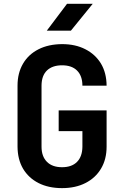

<svg xmlns="http://www.w3.org/2000/svg" viewBox="-20 -970 639 1000"><path d="M223.6 -810.1 329.1 -950.2H462.9L349.1 -810.1ZM303.2 9.8Q232.9 9.8 180.7 -16.6Q128.9 -43 100.1 -91.3Q71.8 -139.6 71.3 -206.1V-523.9Q71.3 -589.8 100.1 -638.7Q128.4 -687 180.7 -713.4Q232.4 -739.7 303.2 -740.2Q373 -740.2 424.8 -713.4Q476.6 -687 505.9 -638.7Q534.7 -590.3 535.2 -523.9H409.2Q409.2 -574.7 381.3 -602.5Q354 -629.9 303.2 -629.9Q252.9 -629.9 224.6 -603Q196.8 -576.2 196.3 -524.9V-206.1Q196.3 -155.3 224.6 -127Q252.4 -99.1 303.2 -99.1Q354 -99.1 381.3 -127Q408.7 -154.8 409.2 -206.1V-287.1H285.6V-395H535.2V-206.1Q535.2 -140.1 505.9 -91.3Q477.1 -43 424.8 -16.6Q373 9.8 303.2 9.8Z"/></svg>

Font: UDEV Gothic 35
Style: Bold
Weight: 700
Version: v2.1.0; ttfautohint (v1.8.4.7-5d5b-dirty) -l 6 -r 45 -G 200 